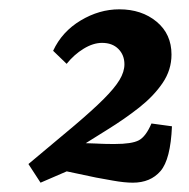

<svg xmlns="http://www.w3.org/2000/svg" viewBox="-20 -716 406 412"><path d="M67 -324 41 -364Q100 -413 139.5 -446.5Q179 -480 202.5 -503.5Q226 -527 236.5 -544.5Q247 -562 247 -578Q247 -598 234 -611Q221 -624 199 -624Q180 -624 159.5 -611.5Q139 -599 123 -579L94 -607Q113 -648 153 -672Q193 -696 236 -696Q284 -696 316 -669.5Q348 -643 348 -599Q348 -566 329 -538Q310 -510 279 -485.5Q248 -461 210 -437.5Q172 -414 134 -390L148 -359ZM265 -324Q247 -324 222 -328.5Q197 -333 186 -335L82 -357L127 -410L186 -408Q188 -408 197 -407.5Q206 -407 226 -407Q263 -407 278 -415Q293 -423 305 -451L349 -445Q346 -374 324.5 -349Q303 -324 265 -324Z"/></svg>

Font: Yrsa
Style: Italic
Weight: 400
Italic angle: -7.10001°
Designer: Anna Giedrys (Yrsa+Rasa design), David Brezina (Yrsa art-direction, Rasa art-direction, design)
Foundry: Rosetta Type Foundry
Version: Version 2.004